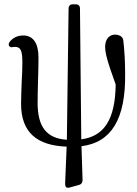

<svg xmlns="http://www.w3.org/2000/svg" viewBox="-20 -681 639 893"><path d="M288 190C292 193 298 193 308 190L348 179C359 176 364 168 364 156L359 -1C497 -18 565 -126 562 -339C562 -393 559 -443 554 -489C553 -498 551 -505 544 -511C536 -517 525 -520 514 -520C491 -520 469 -501 469 -464C469 -437 476 -404 518 -288C516 -126 465 -47 358 -33L352 -641C352 -654 345 -661 332 -661H319C306 -661 299 -654 299 -641L291 -31C195 -37 155 -93 155 -202C155 -239 156 -274 157 -309C158 -344 159 -378 159 -414C159 -479 135 -516 88 -516C60 -516 40 -504 27 -489C20 -480 19 -473 22 -468C24 -463 33 -461 33 -461C38 -462 44 -463 49 -463C75 -463 84 -448 84 -392C84 -364 83 -334 81 -302C80 -268 78 -233 78 -198C78 -65 152 -4 290 1L283 170C283 180 284 187 288 190Z"/></svg>

Font: 寒蝉锦书宋 CompactLight
Style: Bold
Weight: 400
Width: 4
Designer: 寒蝉锦书宋{Warren} 思源宋体{Ryoko NISHIZUKA 西塚涼子 (kana & ideographs); Frank Grießhammer (Latin, Greek & Cyrillic); Wenlong ZHANG 
Foundry: Adobe & ChillType
Version: Version 2.000;Glyphs 3.1.1 (3135)